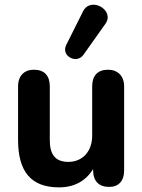

<svg xmlns="http://www.w3.org/2000/svg" viewBox="-20 -799 614 829"><path d="M235 10C300 10 350 -17 382 -69V-64C382 -17 407 8 451 8C492 8 516 -17 516 -64V-426C516 -472 487 -498 447 -498C401 -498 378 -472 378 -426V-213C378 -145 336 -100 275 -100C220 -100 195 -131 195 -193V-426C195 -472 172 -498 126 -498C85 -498 58 -472 58 -426V-195C58 -59 113 10 235 10ZM340 -562 435 -696C478 -755 371 -817 338 -749L266 -605C242 -557 311 -521 340 -562Z"/></svg>

Font: SN Pro
Style: Bold
Weight: 700
Designer: Tobias Whetton
Foundry: Supernotes
Version: Version 1.003;Glyphs 3.3 (3324)